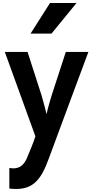

<svg xmlns="http://www.w3.org/2000/svg" viewBox="-20 -862 622 1275"><path d="M42 253V390C58 392 73 393 86 393C202 393 254 329 304 191C320 146 567 -517 567 -517H417L327 -241C327 -241 299 -153 289 -104C277 -158 253 -238 253 -238L163 -517H12L215 43C209 68 166 172 156 194C140 227 116 256 70 256C62 256 52 255 42 253ZM183 -639H322L488 -842H312Z"/></svg>

Font: LINE Seed JP_OTF Bold
Style: Regular
Weight: 700
Designer: LINE & Fontrix & Fontworks
Version: Version 1.009